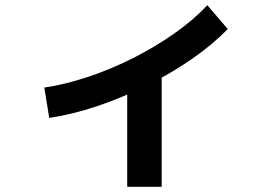

<svg xmlns="http://www.w3.org/2000/svg" viewBox="-20 -654 1040 741"><path d="M151 -316Q232 -328 320.5 -357.5Q409 -387 494 -430Q579 -473 653 -525Q727 -577 780 -634L859 -542Q801 -482 720 -426Q639 -370 545.5 -323.5Q452 -277 355.5 -244.5Q259 -212 170 -199ZM471 67V-393H604V67Z"/></svg>

Font: M PLUS 1 Code
Style: Regular
Weight: 400
Designer: Coji Morishita
Foundry: UNDERFOREST DESIGN
Version: Version 1.005